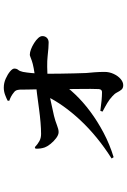

<svg xmlns="http://www.w3.org/2000/svg" viewBox="156 -790 687 1040"><g transform="rotate(-90 500.0 -269.5)"><path d="M162 -9Q222 -47 274 -89.5Q326 -132 369 -178Q412 -224 445 -270.5Q478 -317 499 -361L577 -367L576 -290Q550 -249 509 -206Q468 -163 415.5 -124Q363 -85 300.5 -52Q238 -19 169 2ZM559 54Q543 54 535 44.5Q527 35 520 21Q513 7 499 -5Q483 -20 463 -32Q443 -44 416 -58L420 -70Q449 -66 474.5 -63.5Q500 -61 520 -61Q536 -60 538 -78Q539 -92 539 -123Q539 -154 538.5 -197Q538 -240 537.5 -288.5Q537 -337 537 -386Q537 -395 536.5 -416.5Q536 -438 535.5 -463Q535 -488 535 -506Q534 -518 531 -525.5Q528 -533 519 -539Q508 -548 497.5 -553.5Q487 -559 475 -563V-572Q488 -579 507 -586Q526 -593 546 -593Q571 -593 594.5 -582.5Q618 -572 633.5 -559Q649 -546 649 -536Q649 -523 642 -515Q635 -507 631 -489Q627 -466 625 -444Q623 -422 622 -406Q621 -392 621 -360.5Q621 -329 621.5 -290Q622 -251 623 -213Q624 -175 625 -147Q627 -127 629 -101Q631 -75 631 -47Q631 -21 620 2.5Q609 26 592.5 40Q576 54 559 54ZM305 -296Q290 -296 272 -309.5Q254 -323 240 -341Q226 -359 222 -371Q218 -383 216.5 -393.5Q215 -404 215 -421L223 -425Q240 -409 256.5 -400Q273 -391 295 -391Q322 -391 358 -394Q394 -397 434 -402.5Q474 -408 512.5 -413Q551 -418 583 -421Q625 -426 651 -431Q677 -436 691 -441Q705 -446 712.5 -449Q720 -452 724 -452Q737 -452 754 -445.5Q771 -439 787.5 -428.5Q804 -418 814.5 -406.5Q825 -395 825 -384Q825 -369 815.5 -359.5Q806 -350 790 -350Q765 -350 716.5 -355.5Q668 -361 581 -354Q522 -349 475 -339Q428 -329 393 -321Q365 -314 342.5 -305Q320 -296 305 -296Z"/></g></svg>

Font: Noto Serif TC
Style: Bold
Weight: 700
Designer: Ryoko NISHIZUKA 西塚涼子 (kana & ideographs); Frank Grießhammer (Latin, Greek & Cyrillic); Wenlong ZHANG 张文龙 (bopomofo); San
Foundry: Adobe
Version: Version 2.002-H1;hotconv 1.1.0;makeotfexe 2.6.0